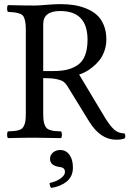

<svg xmlns="http://www.w3.org/2000/svg" viewBox="-20 -672 632 937"><path d="M190.9 -554.2V-325.2H238.8Q277.8 -325.2 306.4 -331.8Q335 -338.4 358.9 -354.5Q382.8 -370.6 395 -401.6Q407.2 -432.6 407.2 -478Q407.2 -618.2 273.9 -618.2Q190.9 -618.2 190.9 -554.2ZM148.9 0Q93.3 0 19 2Q14.6 -2.4 14.6 -14.4Q14.6 -26.4 19 -30.8Q39.1 -31.7 50 -32.7Q61 -33.7 72.3 -37.1Q83.5 -40.5 88.9 -46.1Q94.2 -51.8 98.6 -61.8Q103 -71.8 104.5 -85.4Q106 -99.1 106 -120.1V-526.9Q106 -550.8 103.3 -565.4Q100.6 -580.1 95.7 -589.8Q90.8 -599.6 79.3 -604.2Q67.9 -608.9 55.2 -610.8Q42.5 -612.8 19 -613.8Q14.6 -618.2 14.6 -630.4Q14.6 -642.6 19 -647Q99.1 -645 148.9 -645Q165.5 -645 206.8 -648.4Q248 -651.9 272.9 -651.9Q310.1 -651.9 341.3 -647Q372.6 -642.1 402.3 -629.9Q432.1 -617.7 453.1 -598.6Q474.1 -579.6 486.6 -549.1Q499 -518.6 499 -479Q499 -449.2 489.3 -422.4Q479.5 -395.5 464.8 -377.4Q450.2 -359.4 431.4 -344.2Q412.6 -329.1 396.7 -321Q380.9 -313 366.2 -308.1L492.2 -98.1Q515.6 -59.6 536.4 -40.3Q557.1 -21 587.9 -21Q594.7 -7.3 588.9 2.9Q575.2 9.8 546.9 9.8Q469.7 9.8 415 -79.1L308.1 -252.9Q299.8 -266.1 289.8 -273.4Q279.8 -280.8 255.4 -285.9Q231 -291 190.9 -291V-122.1Q190.9 -100.6 192.4 -86.7Q193.8 -72.8 198.2 -62.3Q202.6 -51.8 208 -46.4Q213.4 -41 224.6 -37.4Q235.8 -33.7 246.8 -32.7Q257.8 -31.7 277.8 -30.8Q282.2 -26.4 282.2 -14.4Q282.2 -2.4 277.8 2Q189.9 0 148.9 0ZM273.9 60.1Q302.2 60.1 319.1 83.5Q335.9 106.9 335.9 146Q335.9 188.5 306.4 213.1Q276.9 237.8 230 245.1Q222.2 237.3 222.2 221.2Q256.8 213.4 276.9 198Q296.9 182.6 296.9 168Q296.9 154.3 289.3 148.9Q281.7 143.6 266.1 142.1Q224.1 134.8 224.1 103Q224.1 85 238.3 72.5Q252.4 60.1 273.9 60.1Z"/></svg>

Font: Common Serif
Style: Regular
Weight: 400
Designer: Philipp H. Poll, Khaled Hosny
Foundry: Stefan Peev, Context Ltd.
Version: Version 1.026